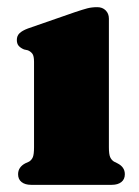

<svg xmlns="http://www.w3.org/2000/svg" viewBox="-20 -516 389 536"><path d="M284 -464V-105Q284 -85.5 287.5 -77.5Q291 -69.5 298 -65L308 -60Q318 -55 323.2 -47.5Q328.5 -40 328.5 -29.5Q328.5 -15.5 318.8 -7.8Q309 0 292 0H67Q50 0 40.2 -7.8Q30.5 -15.5 30.5 -29.5Q30.5 -40 35.8 -47.5Q41 -55 50.5 -60L61.5 -65Q68.5 -69.5 71.8 -77.5Q75 -85.5 75 -105V-343.5Q75 -359.5 70.5 -365.8Q66 -372 58 -375.5L47 -378Q37.5 -382 32.2 -388Q27 -394 27 -404.5Q27 -416 34.5 -423.2Q42 -430.5 58 -436.5L190.5 -482.5Q211.5 -489.5 224 -492.8Q236.5 -496 251.5 -496Q266 -496 275 -487Q284 -478 284 -464Z"/></svg>

Font: Fraunces
Style: Regular
Weight: 900
Version: Version 1.000;[b76b70a41]